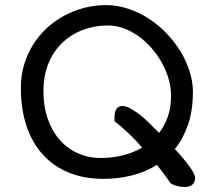

<svg xmlns="http://www.w3.org/2000/svg" viewBox="-20 -699 864 764"><path d="M63 -349.6Q63 -397.9 75.9 -441.4Q88.9 -484.9 111.8 -521.5Q134.8 -558.1 166.3 -587.2Q197.8 -616.2 235.4 -636.5Q272.9 -656.7 314.9 -667.7Q356.9 -678.7 400.4 -678.7Q446.8 -678.7 490.5 -664.1Q534.2 -649.4 572.8 -624.3Q611.3 -599.1 643.6 -565.4Q675.8 -531.7 698.7 -493.7Q721.7 -455.6 734.6 -414.6Q747.6 -373.5 747.6 -334.5Q747.6 -259.3 728.3 -203.1Q709 -147 675.8 -106Q691.9 -88.9 706.3 -71.8Q720.7 -54.7 731.9 -39.6Q743.2 -24.4 749.8 -11.7Q756.3 1 756.3 9.8Q756.3 24.9 746.1 34.9Q735.8 44.9 716.3 44.9Q710 44.9 700.7 43.9Q691.4 43 682.4 40.5Q673.3 38.1 665.3 33.9Q657.2 29.8 653.8 22.9Q651.4 19.5 638.4 1.5Q625.5 -16.6 604.5 -43Q557.6 -13.7 503.2 -0.5Q448.7 12.7 392.1 12.7Q314.9 12.7 253.9 -12.2Q192.9 -37.1 150.4 -84Q107.9 -130.9 85.4 -198Q63 -265.1 63 -349.6ZM152.8 -335.9Q152.8 -274.9 170.2 -225.6Q187.5 -176.3 218 -141.8Q248.5 -107.4 290.3 -88.9Q332 -70.3 381.3 -70.3Q425.8 -70.3 467.8 -80.6Q509.8 -90.8 545.9 -111.8Q520.5 -140.6 492.4 -167.7Q464.4 -194.8 435.5 -216.8V-231.4Q435.5 -252.4 442.9 -264.9Q450.2 -277.3 467.3 -277.3Q479.5 -277.3 494.6 -269.5Q509.8 -261.7 524.7 -251.2Q539.6 -240.7 552.5 -229.2Q565.4 -217.8 572.8 -210.4Q579.6 -203.1 590.1 -192.9Q600.6 -182.6 613.3 -170.4Q635.3 -198.7 647.9 -235.1Q660.6 -271.5 660.6 -316.9Q660.6 -350.1 651.1 -384Q641.6 -418 624.3 -449Q606.9 -480 583.5 -507.1Q560.1 -534.2 532 -554.4Q503.9 -574.7 472.7 -586.2Q441.4 -597.7 408.7 -597.7Q356.9 -597.7 310.5 -580.3Q264.2 -563 229 -529.8Q193.8 -496.6 173.3 -447.8Q152.8 -398.9 152.8 -335.9Z"/></svg>

Font: Short Stack
Style: Regular
Weight: 400
Designer: James Grieshaber
Foundry: James Grieshaber
Version: Version 1.002